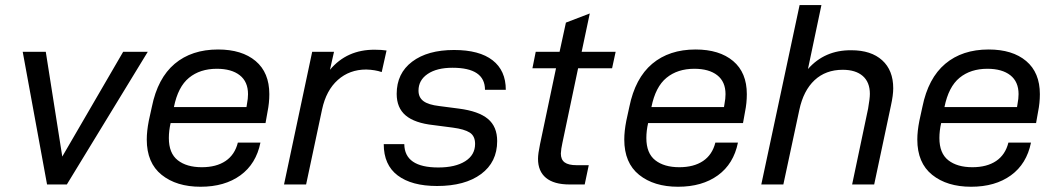

<svg xmlns="http://www.w3.org/2000/svg" viewBox="-20 -710 4064 739"><path d="M67.4 -510.7H156.2L219.7 -107.4L454.1 -510.7H548.8L237.3 0H161.1Z M1016.6 -347.7Q1016.6 -313.5 1009.8 -280.3L1002 -236.3H636.7Q629.9 -207 629.9 -178.7Q629.9 -120.1 664.1 -93.3Q698.2 -66.4 756.8 -66.4Q812.5 -66.4 848.1 -90.3Q883.8 -114.3 895.5 -161.1H982.4Q965.8 -79.1 905.3 -35.2Q844.7 8.8 752 8.8Q659.2 8.8 602.1 -37.1Q544.9 -83 544.9 -172.9Q544.9 -205.1 552.7 -245.1L564.5 -298.8Q586.9 -409.2 652.3 -464.4Q717.8 -519.5 819.3 -519.5Q911.1 -519.5 963.9 -475.1Q1016.6 -430.7 1016.6 -347.7ZM934.6 -347.7Q934.6 -395.5 902.8 -420.4Q871.1 -445.3 814.5 -445.3Q750 -445.3 707.5 -410.6Q665 -376 649.4 -297.9H928.7L930.7 -310.5Q934.6 -330.1 934.6 -347.7Z M1181.6 -510.7H1265.6L1250 -441.4Q1315.4 -519.5 1422.9 -518.6Q1448.2 -518.6 1467.8 -515.6L1449.2 -432.6Q1423.8 -441.4 1389.6 -442.4Q1325.2 -442.4 1280.3 -402.3Q1235.4 -362.3 1219.7 -289.1L1158.2 0H1073.2Z M1457 -155.3H1536.1Q1537.1 -65.4 1667 -65.4Q1732.4 -65.4 1770.5 -89.4Q1808.6 -113.3 1808.6 -156.2Q1808.6 -186.5 1788.1 -199.7Q1767.6 -212.9 1722.7 -218.8L1648.4 -228.5Q1576.2 -236.3 1541.5 -265.6Q1506.8 -294.9 1506.8 -348.6Q1506.8 -427.7 1566.4 -472.7Q1626 -517.6 1727.5 -517.6Q1825.2 -517.6 1876 -478Q1926.8 -438.5 1926.8 -364.3H1846.7Q1846.7 -449.2 1721.7 -449.2Q1661.1 -449.2 1626 -425.3Q1590.8 -401.4 1590.8 -361.3Q1590.8 -335 1609.9 -320.8Q1628.9 -306.6 1670.9 -301.8L1746.1 -292Q1822.3 -282.2 1857.9 -252.4Q1893.6 -222.7 1893.6 -167Q1893.6 -85.9 1831.5 -40Q1769.5 5.9 1662.1 5.9Q1564.5 5.9 1510.7 -34.7Q1457 -75.2 1457 -155.3Z M2144.5 -159.2Q2139.6 -137.7 2138.7 -119.1Q2138.7 -95.7 2153.3 -85Q2168 -74.2 2199.2 -74.2H2246.1L2230.5 0H2171.9Q2112.3 0 2081.5 -25.4Q2050.8 -50.8 2050.8 -98.6Q2050.8 -118.2 2058.6 -155.3L2120.1 -447.3H2029.3L2042 -510.7H2133.8L2158.2 -623L2250 -658.2L2218.8 -510.7H2349.6L2335.9 -447.3H2205.1Z M2854.5 -347.7Q2854.5 -313.5 2847.7 -280.3L2839.8 -236.3H2474.6Q2467.8 -207 2467.8 -178.7Q2467.8 -120.1 2502 -93.3Q2536.1 -66.4 2594.7 -66.4Q2650.4 -66.4 2686 -90.3Q2721.7 -114.3 2733.4 -161.1H2820.3Q2803.7 -79.1 2743.2 -35.2Q2682.6 8.8 2589.8 8.8Q2497.1 8.8 2439.9 -37.1Q2382.8 -83 2382.8 -172.9Q2382.8 -205.1 2390.6 -245.1L2402.3 -298.8Q2424.8 -409.2 2490.2 -464.4Q2555.7 -519.5 2657.2 -519.5Q2749 -519.5 2801.8 -475.1Q2854.5 -430.7 2854.5 -347.7ZM2772.5 -347.7Q2772.5 -395.5 2740.7 -420.4Q2709 -445.3 2652.3 -445.3Q2587.9 -445.3 2545.4 -410.6Q2502.9 -376 2487.3 -297.9H2766.6L2768.6 -310.5Q2772.5 -330.1 2772.5 -347.7Z M3057.6 -690.4H3141.6L3089.8 -444.3Q3154.3 -517.6 3256.8 -516.6Q3333 -516.6 3375.5 -478Q3418 -439.5 3418 -370.1Q3418 -343.8 3409.2 -303.7L3344.7 0H3259.8L3321.3 -292Q3328.1 -331.1 3328.1 -348.6Q3328.1 -393.6 3300.8 -417.5Q3273.4 -441.4 3223.6 -441.4Q3158.2 -441.4 3115.2 -401.4Q3072.3 -361.3 3056.6 -287.1L2995.1 0H2910.2Z M3982.4 -347.7Q3982.4 -313.5 3975.6 -280.3L3967.8 -236.3H3602.5Q3595.7 -207 3595.7 -178.7Q3595.7 -120.1 3629.9 -93.3Q3664.1 -66.4 3722.7 -66.4Q3778.3 -66.4 3814 -90.3Q3849.6 -114.3 3861.3 -161.1H3948.2Q3931.6 -79.1 3871.1 -35.2Q3810.5 8.8 3717.8 8.8Q3625 8.8 3567.9 -37.1Q3510.7 -83 3510.7 -172.9Q3510.7 -205.1 3518.6 -245.1L3530.3 -298.8Q3552.7 -409.2 3618.2 -464.4Q3683.6 -519.5 3785.2 -519.5Q3877 -519.5 3929.7 -475.1Q3982.4 -430.7 3982.4 -347.7ZM3900.4 -347.7Q3900.4 -395.5 3868.7 -420.4Q3836.9 -445.3 3780.3 -445.3Q3715.8 -445.3 3673.3 -410.6Q3630.9 -376 3615.2 -297.9H3894.5L3896.5 -310.5Q3900.4 -330.1 3900.4 -347.7Z"/></svg>

Font: Dinish Expanded
Style: Italic
Weight: 400
Width: 7
Italic angle: -12°
Designer: Charles Nix
Foundry: Playbeing
Version: Version 2.005; ttfautohint (v1.8.3)